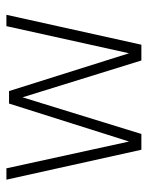

<svg xmlns="http://www.w3.org/2000/svg" viewBox="47 -497 450 584"><g transform="rotate(-90 272.0 -205.0)"><path d="M268 -361.5 156.5 0H108.5L17.5 -410.5H52L133.5 -37.5L249 -402.5H287L402 -37.5L484.5 -410.5H519L428 0H380Z"/></g></svg>

Font: League Spartan Extralight
Style: Regular
Weight: 200
Foundry: The League of Moveable Type
Version: Version 2.300; ttfautohint (v1.8.3)